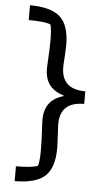

<svg xmlns="http://www.w3.org/2000/svg" viewBox="-59 -782 534 942"><g transform="rotate(5 208.5 -311.0)"><path d="M50 49Q129 49 158 37Q165 12 165 -41Q165 -71 164 -88L160 -178Q154 -286 252 -314V-318Q154 -346 160 -454L164 -534Q165 -551 165 -581Q165 -634 158 -659Q129 -671 50 -671V-744Q154 -744 199 -703Q244 -662 244 -564Q244 -546 243 -536L239 -467Q233 -347 357 -347V-285Q233 -285 239 -165L243 -86Q244 -76 244 -58Q244 40 199 81Q154 122 50 122Z"/></g></svg>

Font: Athiti Medium
Style: Regular
Weight: 500
Designer: CadsonDemak Team
Foundry: CadsonDemak
Version: Version 1.032